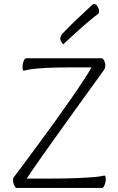

<svg xmlns="http://www.w3.org/2000/svg" viewBox="-20 -926 579 946"><path d="M61 0Q58 0 55 -4Q52 -8 49.5 -14Q47 -20 45.5 -26.5Q44 -33 44 -38Q44 -43 45 -47Q46 -51 52 -58Q75 -88 107 -131.5Q139 -175 176.5 -225.5Q214 -276 252 -329Q290 -382 325 -432Q360 -482 387.5 -524Q415 -566 431 -594H338Q257 -594 210.5 -591.5Q164 -589 141.5 -586Q119 -583 110.5 -580.5Q102 -578 97 -578Q91 -578 91 -594Q91 -611 96.5 -625Q102 -639 109 -639H481Q484 -639 487.5 -635.5Q491 -632 493.5 -627Q496 -622 497.5 -616Q499 -610 499 -605Q499 -600 497.5 -593Q496 -586 490 -578Q486 -572 464 -542Q442 -512 409 -466Q376 -420 337 -366Q298 -312 259.5 -258Q221 -204 188.5 -158Q156 -112 135.5 -82Q115 -52 112 -46H206Q302 -46 358.5 -48.5Q415 -51 443 -53.5Q471 -56 481 -58.5Q491 -61 494 -61Q501 -61 501 -43Q501 -28 495 -14Q489 0 484 0ZM292 -707Q291 -709 284 -717.5Q277 -726 277 -736Q277 -740 278.5 -744Q280 -748 282 -752Q286 -758 300.5 -773.5Q315 -789 335 -808.5Q355 -828 375.5 -847Q396 -866 411.5 -880.5Q427 -895 432 -900Q436 -904 439 -905Q442 -906 445 -906Q451 -906 456.5 -900Q462 -894 465 -885.5Q468 -877 468 -871Q468 -867 467.5 -864Q467 -861 465 -859Q446 -845 417.5 -821Q389 -797 361 -771.5Q333 -746 313.5 -728Q294 -710 292 -707Z"/></svg>

Font: Briem Hand Thin
Style: Regular
Weight: 100
Designer: Gunnlaugur SE Briem, Eben Sorkin
Foundry: Sorkin Type Co.
Version: Version 1.003